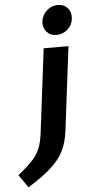

<svg xmlns="http://www.w3.org/2000/svg" viewBox="-121 -787 503 1072"><g transform="rotate(-5 131.0 -251.0)"><path d="M-6 249 -56 176Q-2 133.5 27 101.5Q56 69.5 69 35.2Q82 1 88 -48L146 -517H285L227 -48Q219.5 15 196.2 62.8Q173 110.5 124.8 154.2Q76.5 198 -6 249ZM224 -585Q189.5 -585 169 -608.8Q148.5 -632.5 152 -667Q156.5 -702.5 183.5 -726.8Q210.5 -751 245 -751Q280.5 -751 301 -726.8Q321.5 -702.5 317 -667Q313.5 -632.5 286.5 -608.8Q259.5 -585 224 -585Z"/></g></svg>

Font: Expletus Sans
Style: Italic
Weight: 400
Italic angle: -7°
Designer: Jasper de Waard
Foundry: Designtown
Version: Version 7.500